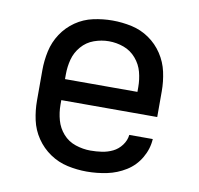

<svg xmlns="http://www.w3.org/2000/svg" viewBox="-66 -607 708 684"><g transform="rotate(10 288.0 -265.0)"><path d="M290 8Q327 8 363 0.5Q399 -7 430.5 -26.5Q462 -46 481 -78.5Q500 -111 502 -147H417Q415 -127 402 -109.5Q389 -92 370.5 -83Q352 -74 331.5 -71Q311 -68 290 -68Q263 -68 236 -77Q209 -86 190.5 -107Q172 -128 164.5 -155Q157 -182 157 -210V-227H504V-320Q504 -355 496.5 -389.5Q489 -424 469.5 -453.5Q450 -483 421 -503Q392 -523 357.5 -530.5Q323 -538 288 -538Q253 -538 218.5 -530.5Q184 -523 155 -503Q126 -483 106.5 -453.5Q87 -424 79.5 -389.5Q72 -355 72 -320V-210Q72 -175 79.5 -140.5Q87 -106 107 -76.5Q127 -47 156.5 -27Q186 -7 220.5 0.5Q255 8 290 8ZM157 -303V-320Q157 -348 164 -374.5Q171 -401 189.5 -422.5Q208 -444 234.5 -453.5Q261 -463 288 -463Q316 -463 342 -453.5Q368 -444 386.5 -422.5Q405 -401 412 -374.5Q419 -348 419 -320V-303Z"/></g></svg>

Font: Iosevka Sparkle
Style: Regular
Weight: 400
Designer: Belleve Invis
Foundry: Belleve Invis
Version: Version 4.5.0; ttfautohint (v1.8.3)